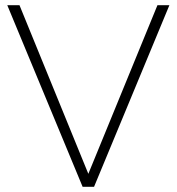

<svg xmlns="http://www.w3.org/2000/svg" viewBox="-20 -719 680 739"><path d="M632 -699 342 0H298L8 -699H55L320 -50L586 -699Z"/></svg>

Font: Montserrat Ultra Light
Style: Regular
Weight: 200
Designer: Julieta Ulanovsky
Foundry: Julieta Ulanovsky
Version: Version 3.100;PS 003.100;hotconv 1.0.88;makeotf.lib2.5.64775